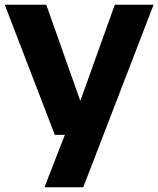

<svg xmlns="http://www.w3.org/2000/svg" viewBox="-20 -567 666 807"><path d="M210.5 0 0 -547H174.5L317.5 -143L462.5 -547H625.5L330 220H167L252.5 0Z"/></svg>

Font: Encode Sans SmExp
Style: Bold
Weight: 700
Width: 6
Designer: Multiple Designers
Foundry: Impallari Type
Version: Version 3.002; ttfautohint (v1.8.3) -l 8 -r 50 -G 200 -x 14 